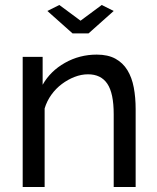

<svg xmlns="http://www.w3.org/2000/svg" viewBox="-20 -750 630 770"><path d="M218 -730 303 -667 388 -730 436 -706 335 -616H271L170 -706ZM524 0H436V-292Q436 -376 410.5 -414Q385 -452 333 -452Q306 -452 279 -441.5Q252 -431 228 -413Q204 -395 186 -370Q168 -345 159 -315V0H71V-522H151V-410Q182 -465 240.5 -498Q299 -531 368 -531Q413 -531 443 -514.5Q473 -498 491 -468.5Q509 -439 516.5 -399Q524 -359 524 -312Z"/></svg>

Font: Boldmen Medium
Style: Regular
Weight: 400
Designer: Matt McInerney, Pablo Impallari, Rodrigo Fuenzalida
Foundry: LIVING CONCEPT
Version: Version 1.000